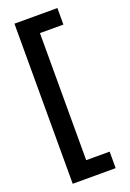

<svg xmlns="http://www.w3.org/2000/svg" viewBox="-180 -870 740 1092"><g transform="rotate(-20 190.0 -324.5)"><path d="M320 -809V-709H178V60H320V160H60V-809Z"/></g></svg>

Font: Madhuban Bold
Style: Regular
Weight: 700
Designer: jaikishan Patel
Foundry: MagicType
Version: Version 1.000